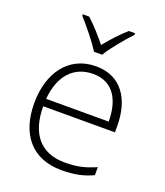

<svg xmlns="http://www.w3.org/2000/svg" viewBox="-141 -860 831 966"><g transform="rotate(20 274.0 -377.0)"><path d="M252 -606H296C320 -648 378 -716 415 -756V-764H381C344 -732 304 -687 274 -650C244 -687 205 -732 169 -764H135V-756C171 -716 227 -648 252 -606ZM289 -541C139 -541 58 -419 58 -261C58 -98 140 10 302 10C369 10 417 0 469 -24V-67C409 -41 368 -32 303 -32C176 -32 106 -113 106 -261H490V-295C490 -437 424 -541 289 -541ZM288 -500C393 -500 442 -419 442 -301H107C118 -430 186 -500 288 -500Z"/></g></svg>

Font: Noto Sans Syriac Extralight
Style: Regular
Weight: 200
Designer: Patrick Giasson and the Monotype Design Team
Foundry: Monotype Imaging Inc.
Version: Version 3.000